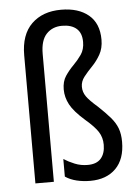

<svg xmlns="http://www.w3.org/2000/svg" viewBox="-54 -807 618 860"><g transform="rotate(-5 254.5 -377.5)"><path d="M422 -616Q422 -577 406 -549Q390 -521 369 -499.5Q348 -478 332 -457.5Q316 -437 316 -413Q316 -389 330 -369Q344 -349 380 -318Q413 -287 434 -262.5Q455 -238 464.5 -212.5Q474 -187 474 -152Q474 -74 432 -32Q390 10 317 10Q285 10 256 3Q227 -4 205 -19V-98Q227 -84 254 -73Q281 -62 312 -62Q352 -62 371.5 -84.5Q391 -107 391 -146Q391 -179 374.5 -204.5Q358 -230 318 -264Q269 -307 251.5 -340Q234 -373 234 -408Q234 -444 250 -468Q266 -492 286.5 -512.5Q307 -533 323 -556Q339 -579 339 -613Q339 -653 316 -673Q293 -693 251 -693Q208 -693 181 -664.5Q154 -636 154 -575V0H71V-576Q71 -669 120.5 -717Q170 -765 253 -765Q331 -765 376.5 -727Q422 -689 422 -616Z"/></g></svg>

Font: Noto Sans Lao Condensed
Style: Regular
Weight: 400
Width: 3
Designer: Monotype Design Team
Foundry: Monotype Imaging Inc.
Version: Version 2.003; ttfautohint (v1.8.4.7-5d5b)